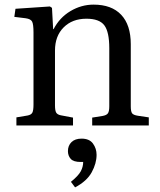

<svg xmlns="http://www.w3.org/2000/svg" viewBox="-20 -543 693 831"><path d="M51 0V-35L99 -43Q115 -46 120 -55.5Q125 -65 125 -91V-402Q125 -438 119 -449.5Q113 -461 91 -464L42 -470L47 -505L196 -515L205 -509L210 -417H212Q238 -467 285 -495Q332 -523 385 -523Q463 -523 504.5 -479Q546 -435 546 -352V-83Q546 -61 551.5 -53Q557 -45 577 -42L624 -35V0H379V-34L423 -41Q441 -44 447 -52.5Q453 -61 453 -83V-334Q453 -405 431.5 -433.5Q410 -462 354 -462Q293 -462 255.5 -424.5Q218 -387 218 -324V-87Q218 -65 223 -56Q228 -47 243 -44L296 -34V0ZM305 268 287 244Q319 218 329.5 198.5Q340 179 340 158H329Q298 158 286 144.5Q274 131 274 111Q274 87 289.5 72Q305 57 333 57Q367 57 382.5 78.5Q398 100 398 127Q398 164 377 202.5Q356 241 305 268Z"/></svg>

Font: Literata 36pt
Style: Regular
Weight: 400
Designer: Latin by Veronika Burian and Jose Scaglione. Greek by Irene Vlachou. Cyrillic by Vera Evstafieva.
Foundry: TypeTogether
Version: Version 3.002